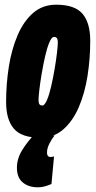

<svg xmlns="http://www.w3.org/2000/svg" viewBox="-20 -577 410 817"><path d="M151 9Q72 9 39 -29.5Q6 -68 6 -143Q6 -219 17.5 -292.5Q29 -366 54.5 -426Q80 -486 120.5 -521.5Q161 -557 219 -557Q298 -557 331 -518.5Q364 -480 364 -403Q364 -328 352.5 -254.5Q341 -181 315.5 -121.5Q290 -62 249.5 -26.5Q209 9 151 9ZM160 -128Q170 -128 180 -151.5Q190 -175 198 -210.5Q206 -246 212.5 -284Q219 -322 222.5 -352.5Q226 -383 226 -395Q226 -411 221.5 -415.5Q217 -420 210 -420Q200 -420 190 -396.5Q180 -373 172 -337.5Q164 -302 157.5 -264Q151 -226 147.5 -195.5Q144 -165 144 -153Q144 -137 148.5 -132.5Q153 -128 160 -128ZM130 -9 212 0Q201 13 190.5 33.5Q180 54 180 72Q180 91 195 91Q206 91 210 88L199 206Q185 212 171 216Q157 220 141 220Q102 220 77 199.5Q52 179 52 137Q52 98 74.5 61.5Q97 25 130 -9Z"/></svg>

Font: Georama ExtraCondensed ExtraBold
Style: Italic
Weight: 800
Width: 2
Italic angle: -9°
Designer: Jean-Baptiste Levee
Foundry: Production Type
Version: Version 1.000